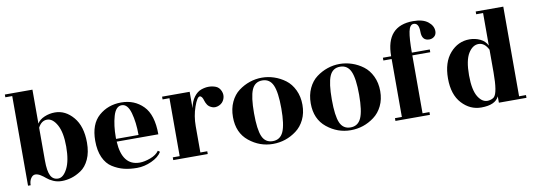

<svg xmlns="http://www.w3.org/2000/svg" viewBox="-55 -1020 3814 1371"><g transform="rotate(-10 1852.0 -334.0)"><path d="M210 -156Q210 -80 227 -46.5Q244 -13 281.5 -13Q319 -13 348 -69.5Q377 -126 377 -228.5Q377 -331 346.5 -386Q316 -441 275 -441Q234 -441 210 -394ZM79 0H60V-650H10V-670H210V-424Q226 -451 262.5 -466.5Q299 -482 339 -482Q415 -482 471.5 -415.5Q528 -349 528 -230Q528 -160 505 -110Q482 -60 445 -35.5Q408 -11 373 -1Q338 9 304.5 9Q271 9 243 -3.5Q215 -16 198.5 -30.5Q182 -45 162 -57.5Q142 -70 124 -70Q106 -70 92.5 -50Q79 -30 79 0Z M1040 -200H738Q748 -24 875 -24Q909 -24 952.5 -40Q996 -56 1016 -85L1030 -75Q1008 -38 955 -14Q902 10 849.5 10Q797 10 755 -0.5Q713 -11 673 -36Q633 -61 610.5 -111Q588 -161 588 -232Q588 -353 655 -411.5Q722 -470 817.5 -470Q913 -470 976.5 -406Q1040 -342 1040 -200ZM737 -220H900Q900 -312 880.5 -381Q861 -450 818 -450Q775 -450 756 -383.5Q737 -317 737 -231Z M1363 0H1113V-20H1163V-440H1113V-460H1313V-341Q1322 -390 1345.5 -421Q1369 -452 1397.5 -462Q1426 -472 1452.5 -472Q1479 -472 1503.5 -462.5Q1528 -453 1540 -424.5Q1552 -396 1541 -367.5Q1530 -339 1502.5 -327Q1475 -315 1452 -324Q1429 -333 1419 -348.5Q1409 -364 1405 -378Q1395 -415 1378 -415Q1359 -415 1336 -349.5Q1313 -284 1313 -211V-20H1363Z M1761 -60.5Q1783 -10 1837 -10Q1891 -10 1914 -61Q1937 -112 1937 -229.5Q1937 -347 1914 -398.5Q1891 -450 1837 -450Q1783 -450 1761 -398.5Q1739 -347 1739 -229Q1739 -111 1761 -60.5ZM1586 -228Q1586 -289 1608.5 -337Q1631 -385 1668.5 -413Q1706 -441 1749 -455.5Q1792 -470 1837 -470Q1882 -470 1925.5 -455.5Q1969 -441 2006.5 -413Q2044 -385 2067 -337Q2090 -289 2090 -229Q2090 -169 2067 -122Q2044 -75 2006 -47Q1930 10 1835 10Q1740 10 1663 -52Q1586 -114 1586 -228Z M2325 -60.5Q2347 -10 2401 -10Q2455 -10 2478 -61Q2501 -112 2501 -229.5Q2501 -347 2478 -398.5Q2455 -450 2401 -450Q2347 -450 2325 -398.5Q2303 -347 2303 -229Q2303 -111 2325 -60.5ZM2150 -228Q2150 -289 2172.5 -337Q2195 -385 2232.5 -413Q2270 -441 2313 -455.5Q2356 -470 2401 -470Q2446 -470 2489.5 -455.5Q2533 -441 2570.5 -413Q2608 -385 2631 -337Q2654 -289 2654 -229Q2654 -169 2631 -122Q2608 -75 2570 -47Q2494 10 2399 10Q2304 10 2227 -52Q2150 -114 2150 -228Z M2974 0H2724V-20H2774V-440H2714V-460H2774Q2774 -680 2972 -680Q3042 -680 3079 -650.5Q3116 -621 3116 -582Q3116 -558 3100.5 -544.5Q3085 -531 3064 -531Q3010 -531 3010 -595.5Q3010 -660 2972 -660Q2944 -660 2934 -611.5Q2924 -563 2924 -460H3054V-440H2924V-20H2974Z M3345 12Q3264 12 3205 -52Q3146 -116 3146 -233Q3146 -350 3204 -416Q3262 -482 3345 -482Q3386 -482 3422 -465Q3458 -448 3474 -414V-650H3424V-670H3624V-20H3674V0H3474V-46Q3447 12 3345 12ZM3474 -219V-384Q3447 -438 3403.5 -438Q3360 -438 3329 -388Q3298 -338 3298 -229.5Q3298 -121 3330 -71Q3362 -21 3407 -28Q3432 -32 3445 -44Q3474 -72 3474 -219Z"/></g></svg>

Font: Rozha One
Style: Regular
Weight: 400
Designer: Tim Donaldson, Indian Type Foundry
Foundry: Indian Type Foundry
Version: Version 1.300;PS 1.0;hotconv 1.0.78;makeotf.lib2.5.61930; tt